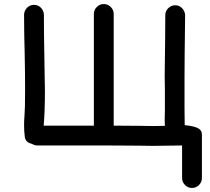

<svg xmlns="http://www.w3.org/2000/svg" viewBox="-20 -717 1040 949"><path d="M880 2Q777 4 735 4L672 3L510 2H165Q150 2 138 -6Q106 -13 102.5 -41Q99 -69 99 -98Q99 -121 101 -144Q104 -180 104 -268Q104 -361 102 -452Q99 -548 99 -645Q100 -665 114 -679Q128 -693 148 -693Q168 -693 182 -679Q196 -665 197 -645Q197 -549 199 -454L202 -268Q202 -168 196 -96H444V-648Q444 -668 458.5 -682.5Q473 -697 493 -697Q513 -697 527.5 -682.5Q542 -668 542 -648V-96L676 -95L735 -94L795 -95L794 -123L795 -172V-276L794 -341Q797 -560 797 -642Q797 -662 811.5 -676.5Q826 -691 846 -691Q866 -691 880 -676.5Q894 -662 895 -642Q892 -414 892 -333V-183L893 -99V-98Q903 -98 919 -95Q949 -90 963.5 -80.5Q978 -71 978 -51V163Q978 183 963.5 197.5Q949 212 929 212Q909 212 894.5 197.5Q880 183 880 163Z"/></svg>

Font: Bad Comic
Style: Regular
Weight: 400
Designer: GGBotNet
Foundry: f0n7
Version: 0.9